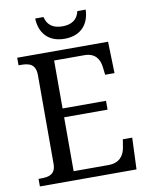

<svg xmlns="http://www.w3.org/2000/svg" viewBox="-97 -978 818 1049"><g transform="rotate(-10 311.5 -454.0)"><path d="M312 -771C407 -771 450 -833 452 -908H406C395 -860 361 -840 312 -840C263 -840 229 -860 218 -908H172C174 -833 217 -771 312 -771ZM38 0H574L581 -175H529L522 -132C515 -88 490 -50 427 -50H234V-349H475V-398H234V-664H402C462 -664 485 -626 490 -582L495 -539H547L542 -714H38V-672H51C96 -672 133 -663 133 -600V-109C133 -50 95 -42 51 -42H38Z"/></g></svg>

Font: Noto Serif
Style: Regular
Weight: 400
Designer: Monotype Design Team
Foundry: Monotype Imaging Inc.
Version: Version 2.015